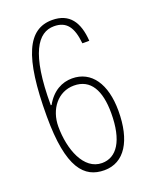

<svg xmlns="http://www.w3.org/2000/svg" viewBox="-139 -801 700 887"><g transform="rotate(-20 211.5 -357.5)"><path d="M219 10C318 10 373 -80 373 -226C373 -359 317 -440 222 -440C173 -440 125 -416 92 -357H88C87 -613 147 -695 226 -695C287 -695 315 -658 323 -576H357C351 -669 313 -725 228 -725C109 -725 53 -610 53 -315C53 -60 121 10 219 10ZM220 -25C130 -25 87 -141 87 -252C87 -337 140 -406 219 -406C301 -406 338 -339 338 -228C338 -92 292 -25 220 -25Z"/></g></svg>

Font: Kathrein 37 Thin Condensed
Style: Regular
Weight: 250
Width: 3
Designer: Lazydogs Typefoundry, based on Open Sans by Ascender Corporation
Foundry: Lazydogs Typefoundry
Version: Version 1.003;PS 001.003;hotconv 1.0.88;makeotf.lib2.5.64775